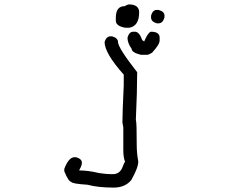

<svg xmlns="http://www.w3.org/2000/svg" viewBox="-20 -723 1040 872"><path d="M567 -597C597 -602 612 -626 612 -667C612 -691 596 -703 565 -703C562 -703 555 -700 546 -695C519 -695 506 -677 506 -642V-629C506 -613 520 -602 549 -597ZM700 -617C713 -617 722 -626 727 -644V-652C727 -665 718 -673 700 -678H692C679 -678 671 -669 666 -652V-644C666 -631 675 -622 692 -617ZM648 -474C652 -474 660 -477 671 -484C694 -509 705 -527 705 -539V-552C705 -570 692 -579 665 -579C656 -576 646 -561 635 -535C634 -535 631 -537 626 -541C617 -566 606 -579 593 -579H586C573 -579 564 -570 559 -552C559 -536 565 -519 578 -501C578 -490 592 -481 620 -474ZM496 129C530 129 557 118 576 95C597 58 608 30 608 10C603 -16 601 -40 601 -63C601 -132 600 -170 597 -179C601 -266 603 -338 603 -395C545 -469 516 -515 516 -532C516 -544 507 -553 489 -558H482C469 -558 460 -549 455 -532C455 -499 484 -449 542 -384V-336C538 -251 536 -195 536 -167L540 -144V-42C540 -18 543 0 548 11C545 16 541 23 538 32C530 56 515 68 492 68C469 68 449 66 430 63C397 55 367 51 340 51V49C348 36 352 25 352 17C352 4 343 -4 325 -9H318C301 -9 285 9 272 44V55C285 87 296 103 304 103C304 108 328 113 377 116C411 125 451 129 496 129Z"/></svg>

Font: linja lipamanka normal
Style: Regular
Weight: 400
Version: Version 1.000;February 20, 2023;FontCreator 14.0.0.2901 64-b